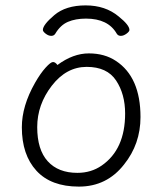

<svg xmlns="http://www.w3.org/2000/svg" viewBox="-20 -679 602 712"><path d="M185 -554Q180 -546 170 -546Q160 -546 149.5 -554Q139 -562 139 -568Q139 -587 181.5 -623Q224 -659 297.5 -659Q371 -659 420 -618Q460 -586 460 -568Q460 -562 449 -554Q438 -546 428 -546Q418 -546 413 -554Q381 -610 299 -610Q260 -610 232 -598Q204 -586 185 -554ZM193 -438Q251 -481 309.5 -481Q368 -481 410 -453Q501 -393 501 -245Q501 -145 440 -69Q376 13 272.5 13Q169 13 115 -46Q61 -105 61 -207Q61 -286 110 -372Q130 -407 149 -428Q168 -449 176.5 -449Q185 -449 193 -438ZM267 -38Q318 -38 357 -65Q444 -125 444 -258Q444 -330 410.5 -380.5Q377 -431 301.5 -431Q226 -431 172 -361Q118 -291 118 -207.5Q118 -124 157 -81Q196 -38 267 -38Z"/></svg>

Font: ToneOZ-Pinyin-WenKai-Light
Style: Light
Weight: 300
Designer: Fontworks Inc.
Foundry: ToneOZ
Version: Version 0.240331